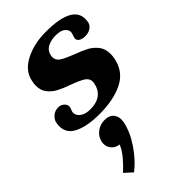

<svg xmlns="http://www.w3.org/2000/svg" viewBox="-261 -588 1031 1031"><g transform="rotate(-45 254.5 -72.5)"><path d="M0 -97Q0 -110 3 -123Q5 -139 23 -156Q41 -173 67 -173Q87 -173 100.5 -161Q114 -149 114 -134Q114 -127 109 -115.5Q104 -104 104 -99Q102 -88 110 -74.5Q118 -61 136.5 -52Q155 -43 182 -43Q279 -43 296 -128Q297 -132 297 -139Q297 -164 274 -178.5Q251 -193 202 -211Q159 -226 131.5 -240.5Q104 -255 84.5 -279Q65 -303 65 -340Q65 -357 69 -373Q81 -436 149 -471.5Q217 -507 307 -507Q507 -507 507 -405Q507 -394 504 -380Q501 -365 484 -352.5Q467 -340 440 -340Q418 -340 404 -349.5Q390 -359 393 -376Q395 -382 398 -391Q401 -400 402 -404Q406 -423 388.5 -439.5Q371 -456 332 -456Q295 -456 269 -442Q243 -428 237 -397Q236 -393 236 -386Q236 -361 258.5 -346.5Q281 -332 330 -313Q374 -297 402 -282Q430 -267 450 -241.5Q470 -216 470 -177Q470 -159 466 -142Q450 -62 379 -26Q308 10 198 10Q110 10 55 -15.5Q0 -41 0 -97ZM65 322Q92 298 120.5 264.5Q149 231 160 201Q135 199 118 181Q101 163 101 138Q101 130 102 125Q109 91 135.5 71Q162 51 195 51Q229 51 245.5 68.5Q262 86 262 114Q262 121 260 133Q248 193 205 257Q162 321 109 362Z"/></g></svg>

Font: Trirong ExtraBold
Style: Italic
Weight: 800
Italic angle: -12°
Designer: Katatrad Team
Foundry: CadsonDemak
Version: Version 1.001